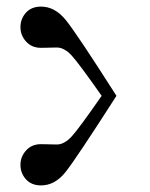

<svg xmlns="http://www.w3.org/2000/svg" viewBox="-20 -645 456 582"><path d="M288.1 -354.5Q219.7 -452.1 197.3 -476.6Q174.8 -501 152.3 -501Q147.5 -501 129.4 -500.5Q111.3 -500 104.5 -500Q76.2 -500 59.1 -519Q42 -538.1 42 -562.5Q42 -587.9 58.6 -606.4Q75.2 -625 104.5 -625Q146.5 -625 179.7 -584Q212.9 -543 333 -354.5Q210.9 -164.1 178.7 -123.5Q146.5 -83 104.5 -83Q75.2 -83 58.6 -101.6Q42 -120.1 42 -145.5Q42 -169.9 59.1 -189Q76.2 -208 104.5 -208Q111.3 -208 129.4 -207.5Q147.5 -207 152.3 -207Q174.8 -207 197.3 -231.4Q219.7 -255.9 288.1 -354.5Z"/></svg>

Font: okolaks
Style: Bold
Weight: 600
Width: 8
Version: Version 000.6.0